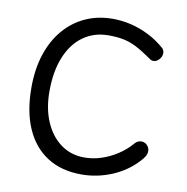

<svg xmlns="http://www.w3.org/2000/svg" viewBox="-87 -864 945 970"><g transform="rotate(10 385.5 -379.0)"><path d="M681 -681Q687 -677 691 -669.5Q695 -662 695 -654Q695 -641 688.5 -630Q682 -619 672.5 -612.5Q663 -606 653 -606Q642 -606 634 -612Q626 -618 618 -623Q579 -650 547.5 -665.5Q516 -681 483.5 -687.5Q451 -694 408 -694Q334 -694 278.5 -654.5Q223 -615 192.5 -541Q162 -467 162 -363Q162 -276 191 -208.5Q220 -141 272 -103Q324 -65 393 -65Q437 -65 480 -79Q523 -93 562 -118.5Q601 -144 630 -178Q638 -187 646.5 -191Q655 -195 665 -195Q676 -195 685 -189.5Q694 -184 700 -174Q706 -164 706 -152Q706 -139 698 -125Q690 -111 673 -94Q621 -39 547 -8.5Q473 22 393 22Q291 22 218.5 -24Q146 -70 107.5 -157Q69 -244 69 -367Q69 -462 94 -538Q119 -614 165 -668Q211 -722 274.5 -751Q338 -780 415 -780Q463 -780 510 -768.5Q557 -757 600.5 -735Q644 -713 681 -681Z"/></g></svg>

Font: Playpen Sans Deva
Style: Regular
Weight: 400
Designer: Pooja Saxena, Gunjan Panchal, Laura Meseguer, Veronika Burian, José Scaglione
Foundry: TypeTogether
Version: Version 2.000